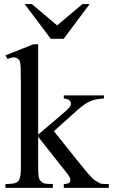

<svg xmlns="http://www.w3.org/2000/svg" viewBox="-20 -909 546 929"><path d="M506.3 0H288.6V-18.6Q314.9 -18.6 318.8 -29.8Q320.3 -33.7 320.3 -37.6Q320.3 -44.4 316.4 -52.5Q312.5 -60.5 301.3 -74.2L164.6 -247.1V-101.1Q164.6 -69.8 166.7 -56.2Q168.9 -42.5 175.3 -34.7Q184.6 -24.9 194.6 -21.7Q204.6 -18.6 235.8 -18.6V0H6.3V-18.6Q29.8 -18.6 44.9 -21.2Q60.1 -23.9 68.4 -32.7Q81.1 -45.9 81.1 -98.1V-505.4Q81.1 -556.6 80.1 -580.3Q79.1 -604 76.2 -612.1Q73.2 -620.1 67.4 -624.5Q61.5 -629.4 50.8 -631.3Q40 -633.3 16.6 -623.5L6.3 -641.1L141.6 -694.8H164.6V-257.8L277.3 -353.5Q309.1 -380.4 316.2 -389.9Q323.2 -399.4 323.2 -406.7Q323.2 -417 315.4 -423.8Q307.6 -430.7 288.6 -432.1V-447.3H482.9V-432.1Q443.4 -430.7 417 -419.4Q391.6 -408.7 357.9 -379.4L240.7 -274.4L357.9 -127.9Q386.7 -92.3 402.6 -73.5Q418.5 -54.7 427.5 -46.1Q436.5 -37.6 444.1 -33.4Q451.7 -29.3 463.9 -22Q468.8 -19.5 479.5 -19Q490.2 -18.6 506.3 -18.6ZM413.6 -889.2 288.1 -721.2H225.6L99.6 -889.2H134.3L256.3 -786.1L378.9 -889.2Z"/></svg>

Font: BabelStone Roman
Style: Regular
Weight: 400
Designer: Walt Agee, Victor Gaultney, Peter Martin, Debbi Hosken, Becca Hirsbrunner (SIL); Andrew West (BabelStone)
Foundry: BabelStone
Version: Version 16.000